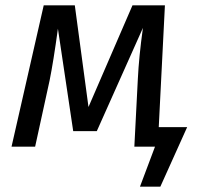

<svg xmlns="http://www.w3.org/2000/svg" viewBox="-20 -547 745 716"><path d="M678 -73 578 149H502L558 0H481L494 -252Q498 -335 513 -443L341 -58H253L196 -440Q179 -316 165 -247L111 0H23L143 -527H259L310 -148L474 -527H595L572 -73Z"/></svg>

Font: Fira Sans
Style: Italic
Weight: 400
Italic angle: -8°
Designer: bBox Type GmbH & Carrois Corporate GbR & Edenspiekermann AG
Foundry: bBox Type GmbH & Carrois Corporate GbR & Edenspiekermann AG
Version: Version 4.301